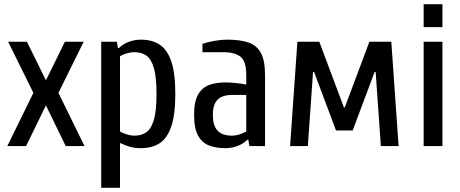

<svg xmlns="http://www.w3.org/2000/svg" viewBox="-20 -700 2205 920"><path d="M15 0 140 -255 19 -500H109L200 -315L291 -500H381L260 -255L385 0H295L200 -195L105 0Z M465 200V-500H540L545 -470H550Q569 -489 597 -499.5Q625 -510 655 -510Q708 -510 744.5 -486.5Q781 -463 800.5 -406.5Q820 -350 820 -250Q820 -150 800.5 -93.5Q781 -37 744.5 -13.5Q708 10 655 10Q625 10 601.5 3Q578 -4 555 -15V200ZM625 -50Q658 -50 681.5 -66.5Q705 -83 717.5 -126.5Q730 -170 730 -250Q730 -330 717.5 -373.5Q705 -417 681.5 -433.5Q658 -450 625 -450Q606 -450 586 -444Q566 -438 555 -430V-70Q566 -63 586 -56.5Q606 -50 625 -50Z M1060 10Q1015 10 981.5 -3Q948 -16 929 -50.5Q910 -85 910 -150Q910 -213 929 -246.5Q948 -280 981.5 -292.5Q1015 -305 1060 -305Q1083 -305 1110.5 -302Q1138 -299 1160 -295V-340Q1160 -408 1131.5 -429Q1103 -450 1050 -450H950V-490Q973 -498 1006.5 -504Q1040 -510 1070 -510Q1130 -510 1170 -496.5Q1210 -483 1230 -446.5Q1250 -410 1250 -340V0H1175L1170 -30H1165Q1146 -11 1118 -0.5Q1090 10 1060 10ZM1090 -50Q1109 -50 1129 -56.5Q1149 -63 1160 -70V-245H1090Q1065 -245 1044.5 -237Q1024 -229 1012 -208.5Q1000 -188 1000 -150Q1000 -110 1012 -88.5Q1024 -67 1044.5 -58.5Q1065 -50 1090 -50Z M1370 0 1405 -500H1510L1628 -185H1632L1750 -500H1855L1890 0H1805L1780 -355H1775L1670 -75H1590L1485 -355H1480L1455 0Z M2010 0V-500H2100V0ZM2010 -570V-680H2100V-570Z"/></svg>

Font: Cuprum
Style: Regular
Weight: 400
Designer: Jovanny Lemonad
Foundry: Jovanny Lemonad
Version: Version 3.000